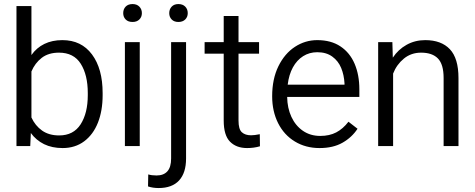

<svg xmlns="http://www.w3.org/2000/svg" viewBox="-20 -738 2399 970"><path d="M296.3 10Q242.8 10 202.6 -9.7Q162.5 -29.5 135.8 -66L132.8 0H63.2V-707.5H138.8V-460Q164.8 -496.8 204 -516Q243.3 -535.3 295.3 -535.3Q391 -535.3 444.8 -463Q498.5 -390.8 498.5 -268V-257Q498.5 -178.8 474.8 -118.5Q451 -58.3 405.3 -24.1Q359.5 10 296.3 10ZM278 -472Q224.8 -472 190.8 -445.7Q156.8 -419.5 138.8 -377V-144.5Q157.8 -103 192.5 -78.4Q227.3 -53.8 279 -53.8Q351.2 -53.8 387.4 -110.1Q423.5 -166.5 423.5 -257V-268Q423.5 -359.2 388.1 -415.6Q352.7 -472 278 -472Z M649.8 -717.5Q671.3 -717.5 684 -704.5Q696.8 -691.5 696.8 -671.5Q696.8 -652.2 684 -639.6Q671.3 -627 649.8 -627Q627.3 -627 614.9 -639.6Q602.5 -652.2 602.5 -671.5Q602.5 -691.8 614.9 -704.6Q627.3 -717.5 649.8 -717.5ZM611 -525.3H686V0H611Z M881.3 -717.5Q903 -717.5 915.8 -704.6Q928.5 -691.8 928.5 -671.5Q928.5 -652.2 915.8 -639.6Q903 -627 881.3 -627Q859.7 -627 847.4 -639.6Q835 -652.2 835 -671.5Q835 -691.5 847.4 -704.5Q859.7 -717.5 881.3 -717.5ZM781.5 212Q751.8 212 727.8 203.8L729 143.2Q746.5 148.5 771 148.5Q806.8 148.5 825.6 127.5Q844.5 106.5 844.5 62.8V-525.3H920V62.8Q920 135.3 884.8 173.6Q849.5 212 781.5 212Z M1248.3 -54.5Q1265.5 -54.5 1292.5 -60L1293.3 1Q1263 10 1228.3 10Q1173.8 10 1142 -22.3Q1110.2 -54.5 1110.2 -129V-467H1013.7V-525.3H1110.2V-657.2H1185V-525.3H1288.8V-467H1185V-129Q1185 -85 1201.9 -69.8Q1218.8 -54.5 1248.3 -54.5Z M1355 -251.7Q1355 -339.2 1386.6 -403.5Q1418.3 -467.8 1470.1 -501.5Q1522 -535.3 1582.8 -535.3Q1652.5 -535.3 1700 -503.6Q1747.5 -472 1771.5 -415.9Q1795.5 -359.7 1795.5 -286.7V-248.2H1430.8Q1431.5 -192.5 1452.1 -147.8Q1472.8 -103 1510.4 -77.1Q1548 -51.3 1598 -51.3Q1644.5 -51.3 1678.6 -69.1Q1712.8 -87 1740.5 -123L1786.3 -87.5Q1757.8 -44 1710.4 -17Q1663 10 1594.3 10Q1524.5 10 1469.9 -23Q1415.2 -56 1385.1 -115.7Q1355 -175.5 1355 -251.7ZM1433.5 -310.3H1720.5V-316.3Q1718.2 -359.2 1703.6 -394.7Q1689 -430.2 1658.6 -452.2Q1628.3 -474.2 1582.8 -474.2Q1543 -474.2 1511.4 -454.2Q1479.8 -434.2 1459.6 -397.4Q1439.5 -360.5 1433.5 -310.3Z M1890.5 -525.3H1962.3L1964.5 -446.8Q1991.8 -488 2034.1 -511.6Q2076.5 -535.3 2128.3 -535.3Q2209.3 -535.3 2252.8 -489.3Q2296.3 -443.3 2296.3 -343.3V0H2221.2V-344Q2221.2 -412.7 2192.6 -442.4Q2164 -472 2107.5 -472Q2057 -472 2020.4 -441.9Q1983.8 -411.8 1966 -366.3V0H1890.5Z"/></svg>

Font: FreesentationVF
Style: Regular
Weight: 400
Designer: glyphs from Roboto by Christian Robertson / Hangul glyphs from Noto Sans CJK(Source Han Sans) by Jang Soo-young and Kang
Foundry: PT&
Version: Version 2.001;Glyphs 3.3.1 (3343)